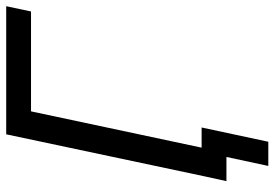

<svg xmlns="http://www.w3.org/2000/svg" viewBox="-153 -597 885 619"><g transform="rotate(-90 289.5 -287.5)"><path d="M166 -710H579L562 -630H240L123 -80H188L142 135H64L93 0H15L31 -73Z"/></g></svg>

Font: Raleway-v4020 Medium
Style: Italic
Weight: 500
Italic angle: -12°
Designer: Matt McInerney, Pablo Impallari, Rodrigo Fuenzalida
Foundry: Matt McInerney, Pablo Impallari, Rodrigo Fuenzalida
Version: Version 4.020;PS 004.020;hotconv 1.0.88;makeotf.lib2.5.64775